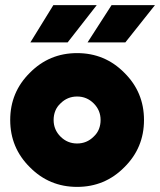

<svg xmlns="http://www.w3.org/2000/svg" viewBox="-20 -720 627 752"><path d="M323 -554H471L587 -700H417ZM99 -554H245L359 -700H189ZM282 -342Q320 -342 347 -315Q374 -288 374 -250Q374 -231 367.5 -214.5Q361 -198 347 -185Q320 -158 282 -158Q244 -158 217 -185Q190 -212 190 -250Q190 -269 196.5 -285.5Q203 -302 217 -315Q244 -342 282 -342ZM282 -512Q173 -512 97 -435Q20 -359 20 -250Q20 -141 97 -65Q173 12 282 12Q391 12 467 -65Q544 -141 544 -250Q544 -359 467 -435Q391 -512 282 -512Z"/></svg>

Font: Unageo
Style: Black
Weight: 900
Designer: Richard Sepsi
Foundry: Richard Sepsi
Version: Version 2.000